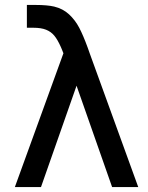

<svg xmlns="http://www.w3.org/2000/svg" viewBox="-20 -755 598 775"><path d="M236 -540Q233.5 -546.5 231 -552.5Q228.5 -558.5 226 -564.5Q212.5 -595 199.2 -611Q186 -627 166 -635Q146 -643 114.5 -643H88.5V-735H124.5Q170 -735 198.5 -728.5Q234 -720 258.8 -697Q283.5 -674 299.8 -643Q316 -612 333.5 -564Q335.5 -558 337.8 -552Q340 -546 342 -540L538 0H432.5L289 -409L145.5 0H40Z"/></svg>

Font: Vela Sans SemBd
Style: Regular
Weight: 600
Designer: Principal design: Mikhail Sharanda - project Manrope.
Design modification: Ravid Balaliev
Foundry: Mikhail Sharanda
Version: Version 1.001